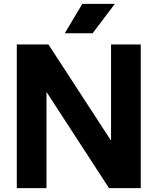

<svg xmlns="http://www.w3.org/2000/svg" viewBox="-20 -969 812 989"><path d="M66.5 0V-740H229.5L580 -201.5H552V-740H705V0H541.5L191.5 -538.5H219.5V0ZM313.5 -797.5 404 -949H571.5L457 -797.5Z"/></svg>

Font: Encode Sans Condensed Thin
Style: Bold
Weight: 700
Version: Version 3.002